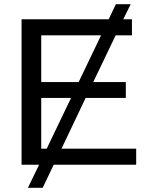

<svg xmlns="http://www.w3.org/2000/svg" viewBox="-20 -779 707 908"><path d="M112 109 165 0H82V-688H494L528 -759H598L563 -688H604V-612H527L421 -391H575V-316H385L271 -76H624V0H234L182 109ZM175 -391H352L458 -612H175ZM175 -76H201L316 -316H175Z"/></svg>

Font: Libra Sans
Style: Regular
Weight: 400
Foundry: Context Ltd
Version: Version 1.000; ttfautohint (v1.3)